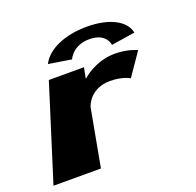

<svg xmlns="http://www.w3.org/2000/svg" viewBox="-114 -680 809 791"><g transform="rotate(-20 290.5 -284.5)"><path d="M-9 0H199L245 -250C247 -260 271 -326 357 -326C412 -326 442 -307 442 -307L510 -406C510 -406 471 -425 414 -425C327 -425 269 -370 269 -370H267L276 -416H122ZM241 -463C241 -463 262 -517 336 -517C411 -517 416 -463 416 -463L520 -479C509 -534 441 -569 344 -569C246 -569 168 -534 141 -479Z"/></g></svg>

Font: Hussar Milosc
Style: Bold
Weight: 700
Foundry: Cannot Into Space Fonts
Version: Version 1.02